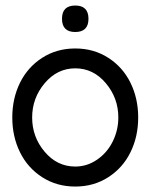

<svg xmlns="http://www.w3.org/2000/svg" viewBox="-20 -664 544 694"><path d="M252 -548.3Q204.1 -548.3 204.1 -596.2Q204.1 -644 252 -644Q299.8 -644 299.8 -596.2Q299.8 -548.3 252 -548.3ZM52.2 -113.8Q24.4 -170.4 24.4 -239.3Q24.4 -308.1 52.2 -364.7Q80.1 -421.4 132.6 -455.1Q185.1 -488.8 252 -488.8Q318.8 -488.8 371.3 -455.1Q423.8 -421.4 451.7 -364.7Q479.5 -308.1 479.5 -239.3Q479.5 -170.4 451.7 -113.8Q423.8 -57.1 371.3 -23.4Q318.8 10.3 252 10.3Q185.1 10.3 132.6 -23.4Q80.1 -57.1 52.2 -113.8ZM407.7 -239.3Q407.7 -309.6 362.5 -363.3Q317.4 -417 252 -417Q187 -417 141.6 -363.3Q96.2 -309.6 96.2 -239.3Q96.2 -168.9 141.4 -115.5Q186.5 -62 252 -62Q294.9 -62 331.3 -87.2Q367.7 -112.3 387.7 -153.1Q407.7 -193.8 407.7 -239.3Z"/></svg>

Font: Eligible
Style: Regular
Weight: 500
Version: Version 1.1